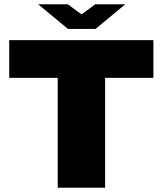

<svg xmlns="http://www.w3.org/2000/svg" viewBox="-20 -875 762 895"><path d="M249 -512H23V-688H695V-512H470V0H249ZM158 -855H296L360 -808L424 -855H564L425 -740H297Z"/></svg>

Font: Archivo Black
Style: Regular
Weight: 400
Designer: Hector Gatti
Foundry: Omnibus-Type
Version: Version 1.101; ttfautohint (v1.8)